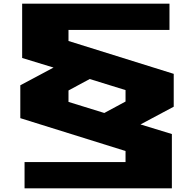

<svg xmlns="http://www.w3.org/2000/svg" viewBox="-20 -720 1051 1040"><path d="M90 -80V-258L270 -354L100 -406V-700H898V-558H351V-498L921 -320V-142L741 -46L911 6V300H113V158H660V98ZM351 -168 545 -108 660 -170V-232L466 -292L351 -230Z"/></svg>

Font: Stalin One
Style: Regular
Weight: 400
Designer: Jovanny Lemonad
Foundry: Alexey Maslov, Jovanny Lemonad
Version: Version 3.002; ttfautohint (v0.91) -l 8 -r 50 -G 200 -x 0 -w